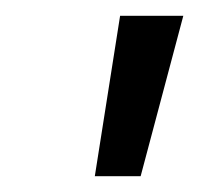

<svg xmlns="http://www.w3.org/2000/svg" viewBox="-20 -775 252 243"><path d="M100 -552 132 -755H212L158 -552Z"/></svg>

Font: DM Sans 16pt
Style: Italic
Weight: 400
Italic angle: -10°
Version: Version 4.004;gftools[0.9.30]